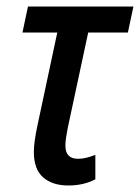

<svg xmlns="http://www.w3.org/2000/svg" viewBox="-20 -559 430 590"><path d="M190 11Q141 11 112.5 -14Q84 -39 84 -92Q84 -108 87 -129Q90 -150 95 -173L156 -459H49L66 -539H390L373 -459H251L188 -165Q185 -149 183 -136Q181 -123 181 -111Q181 -71 220 -71Q233 -71 246.5 -74.5Q260 -78 273 -83V-8Q237 11 190 11Z"/></svg>

Font: Noto Sans Condensed Medium
Style: Italic
Weight: 500
Width: 3
Italic angle: -12°
Designer: Monotype Design Team
Foundry: Monotype Imaging Inc.
Version: Version 2.013; ttfautohint (v1.8.4.7-5d5b)